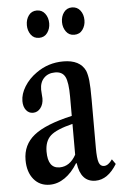

<svg xmlns="http://www.w3.org/2000/svg" viewBox="-55 -811 546 860"><g transform="rotate(-5 218.0 -381.0)"><path d="M134 10.5Q89 10.5 62 -22.2Q35 -55 35 -109Q35 -177.5 87 -219.2Q139 -261 258.5 -288V-374.5Q258.5 -439 246 -463.8Q233.5 -488.5 201 -488.5Q169.5 -488.5 150.8 -469.2Q132 -450 132 -417Q132 -407 133.2 -397Q134.5 -387 134.5 -378Q134.5 -351.5 121 -334.2Q107.5 -317 87 -317Q68 -317 56 -332.5Q44 -348 44 -373Q44 -405 64.5 -438.2Q85 -471.5 120 -496Q174 -534.5 241.5 -534.5Q316.5 -534.5 340.5 -483.5Q347.5 -465.5 350.5 -438.5Q353.5 -411.5 353.5 -352.5V-135.5Q353.5 -88.5 360 -70.2Q366.5 -52 383 -52Q402.5 -52 420.5 -78.5L436 -56.5Q395 10.5 339.5 10.5Q273.5 10.5 262 -75H259Q234 -34 201.8 -11.8Q169.5 10.5 134 10.5ZM184.5 -63Q230.5 -63 258.5 -113.5V-252Q185.5 -234 158.8 -209.8Q132 -185.5 132 -138Q132 -63 184.5 -63ZM301.5 -649Q278 -649 264.8 -667.5Q251.5 -686 251.5 -710Q251.5 -736 265 -754Q278.5 -772 301.5 -772Q325 -772 338.8 -754Q352.5 -736 352.5 -710Q352.5 -686 339.2 -667.5Q326 -649 301.5 -649ZM143.5 -649Q119.5 -649 106.5 -667.5Q93.5 -686 93.5 -710Q93.5 -736 106.8 -754Q120 -772 143.5 -772Q166.5 -772 180.2 -754Q194 -736 194 -710Q194 -686 180.8 -667.5Q167.5 -649 143.5 -649Z"/></g></svg>

Font: Libre Caslon Condensed Medium
Style: Regular
Weight: 500
Designer: Pablo Impallari, Rodrigo Fuenzalida, Katja Schimmel, Ertekin Erdin
Foundry: Pablo Impallari, Rodrigo Fuenzalida
Version: Version 2.000; ttfautohint (v1.8.4.7-5d5b);gftools[0.9.33]